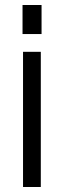

<svg xmlns="http://www.w3.org/2000/svg" viewBox="-20 -747 255 767"><path d="M143 -540V0H72V-540ZM146 -727V-611H70V-727Z"/></svg>

Font: Pathway Extreme Condensed Light
Style: Regular
Weight: 300
Width: 3
Version: Version 1.001;gftools[0.9.26]